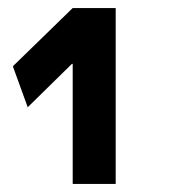

<svg xmlns="http://www.w3.org/2000/svg" viewBox="-20 -750 423 478"><path d="M161 -292V-591H159L49 -483L12 -585L161 -730H268V-292Z"/></svg>

Font: M PLUS 2 SemiBold
Style: Regular
Weight: 600
Designer: Coji Morishita
Foundry: UNDERFOREST DESIGN
Version: Version 1.001